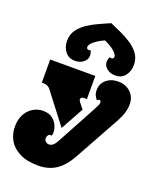

<svg xmlns="http://www.w3.org/2000/svg" viewBox="-192 -1196 1098 1328"><g transform="rotate(20 357.0 -531.5)"><path d="M158 -350Q199 -350 224.5 -331.5Q250 -313 262.5 -286Q275 -259 275 -232Q275 -218 270 -208Q266 -210 262 -210Q252 -210 245 -201Q238 -192 238 -179Q238 -163 249 -154Q260 -145 273 -145Q303 -145 326 -187L481 -474Q497 -503 503 -516.5Q509 -530 509 -538Q509 -546 505 -550Q501 -554 497 -554Q489 -554 481 -546Q471 -556 463 -572Q455 -588 455 -612Q455 -659 489.5 -688.5Q524 -718 576 -718Q631 -718 667.5 -684.5Q704 -651 704 -593Q704 -566 694.5 -534Q685 -502 663 -462L481 -133Q438 -55 383 -18.5Q328 18 253 18Q169 18 115 -9.5Q61 -37 35.5 -82Q10 -127 10 -182Q10 -234 30 -271.5Q50 -309 84 -329.5Q118 -350 158 -350ZM97 -530H81V-700H413V-530H397Q368 -530 368 -513Q368 -502 378 -491L410 -451L317 -282L145 -506Q137 -517 124.5 -523.5Q112 -530 97 -530ZM638 -862Q638 -816 612.5 -783Q587 -750 540 -750Q503 -750 478 -770.5Q453 -791 453 -819Q453 -827 455.5 -837Q458 -847 463 -857Q468 -853 474 -853Q492 -853 492 -870Q492 -887 466 -909.5Q440 -932 392 -954Q344 -932 318 -909.5Q292 -887 292 -870Q292 -853 310 -853Q316 -853 321 -857Q326 -847 328.5 -837Q331 -827 331 -819Q331 -791 306 -770.5Q281 -750 244 -750Q198 -750 172 -783Q146 -816 146 -862Q146 -909 170.5 -943Q195 -977 233 -1002Q271 -1027 313.5 -1046Q356 -1065 392 -1081Q428 -1065 470.5 -1046Q513 -1027 551 -1002Q589 -977 613.5 -943Q638 -909 638 -862Z"/></g></svg>

Font: Exile
Style: Regular
Weight: 400
Designer: Bartłomiej Rózga @rozgatype
Version: Version 1.000; ttfautohint (v1.8.4.7-5d5b)